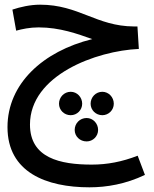

<svg xmlns="http://www.w3.org/2000/svg" viewBox="-20 -529 658 820"><path d="M362 271C436 271 517 257 599 218L568 136C501 162 438 174 372 174C237 174 108 146 108 3C108 -208 391 -312 573 -320L567 -416H552C391 -417 317 -509 151 -509C109 -509 66 -499 33 -488L49 -398C75 -405 107 -412 145 -412C236 -412 312 -384 374 -362C163 -310 12 -171 12 14C12 207 178 271 362 271ZM282 -37C309 -37 331 -59 331 -86C331 -114 309 -137 282 -137C254 -137 232 -114 232 -86C232 -59 254 -37 282 -37ZM417 -37C444 -37 466 -59 466 -86C466 -114 444 -137 417 -137C389 -137 367 -114 367 -86C367 -59 389 -37 417 -37ZM350 75C377 75 399 53 399 26C399 -2 377 -25 350 -25C321 -25 299 -2 299 26C299 53 321 75 350 75Z"/></svg>

Font: Noto Sans Arabic UI SmCn Md
Style: Regular
Weight: 500
Width: 4
Designer: Monotype Design Team, Nadine Chahine and Nizar Qandah
Foundry: Monotype Imaging Inc.
Version: Version 2.010